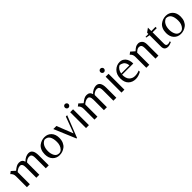

<svg xmlns="http://www.w3.org/2000/svg" viewBox="433 -2249 3869 3869"><g transform="rotate(-45 2367.5 -315.0)"><path d="M588 -464Q706 -464 706 -285V0H622V-293Q622 -377 590 -395Q574 -404 545.5 -404Q517 -404 484.5 -386.5Q452 -369 437 -347V0H352V-298Q352 -351 336 -377.5Q320 -404 289 -404Q258 -404 229.5 -390Q201 -376 184 -362Q167 -348 167 -345V0H83V-314Q83 -382 32 -423L83 -461L163 -388Q210 -427 245 -445.5Q280 -464 318 -464Q405 -464 426 -383Q461 -423 506 -443.5Q551 -464 588 -464Z M1249 -239Q1249 -172 1226 -121Q1203 -70 1166 -42Q1095 12 1007.5 12Q920 12 862.5 -48Q805 -108 805 -213Q805 -280 827.5 -331Q850 -382 887 -410Q958 -464 1046 -464Q1134 -464 1191.5 -404Q1249 -344 1249 -239ZM1026 -22Q1070 -22 1101 -56Q1157 -116 1157 -215.5Q1157 -315 1123 -370.5Q1089 -426 1012 -426Q955 -404 925.5 -348.5Q896 -293 896 -214.5Q896 -136 928 -79Q960 -22 1026 -22Z M1499 13H1484L1288 -452H1376L1514 -102L1645 -452H1683Z M1768 0V-452H1851V0ZM1758 -591.5Q1758 -613 1772.5 -628Q1787 -643 1808.5 -643Q1830 -643 1845.5 -628Q1861 -613 1861 -592Q1861 -571 1845.5 -555Q1830 -539 1809 -539Q1788 -539 1773 -554.5Q1758 -570 1758 -591.5Z M2514 -464Q2632 -464 2632 -285V0H2548V-293Q2548 -377 2516 -395Q2500 -404 2471.5 -404Q2443 -404 2410.5 -386.5Q2378 -369 2363 -347V0H2278V-298Q2278 -351 2262 -377.5Q2246 -404 2215 -404Q2184 -404 2155.5 -390Q2127 -376 2110 -362Q2093 -348 2093 -345V0H2009V-314Q2009 -382 1958 -423L2009 -461L2089 -388Q2136 -427 2171 -445.5Q2206 -464 2244 -464Q2331 -464 2352 -383Q2387 -423 2432 -443.5Q2477 -464 2514 -464Z M2779 0V-452H2862V0ZM2769 -591.5Q2769 -613 2783.5 -628Q2798 -643 2819.5 -643Q2841 -643 2856.5 -628Q2872 -613 2872 -592Q2872 -571 2856.5 -555Q2841 -539 2820 -539Q2799 -539 2784 -554.5Q2769 -570 2769 -591.5Z M3042 -246Q3042 -138 3090.5 -90.5Q3139 -43 3208.5 -43Q3278 -43 3337 -70V-35Q3255 12 3180 12Q3083 12 3023 -47Q2963 -106 2963 -218Q2963 -330 3029.5 -397Q3096 -464 3190 -464Q3263 -464 3312 -406.5Q3361 -349 3361 -246ZM3139 -417Q3104 -400 3079 -362.5Q3054 -325 3046 -276H3280Q3277 -318 3260.5 -348Q3244 -378 3221 -392Q3180 -417 3139 -417Z M3832 -313V0H3747V-303Q3747 -352 3729.5 -376.5Q3712 -401 3669.5 -401Q3627 -401 3571 -345V0H3486V-314Q3486 -382 3435 -423L3486 -461L3568 -388Q3610 -428 3641.5 -446Q3673 -464 3716 -464Q3759 -464 3795.5 -430Q3832 -396 3832 -313Z M4200 -43V-15Q4142 12 4096 12Q4050 12 4023.5 -13.5Q3997 -39 3997 -93V-416L3916 -432V-452H3997V-488L4081 -549V-452H4200V-416H4081V-88Q4081 -58 4093 -43Q4105 -28 4133 -28Q4161 -28 4200 -43Z M4706 -239Q4706 -172 4683 -121Q4660 -70 4623 -42Q4552 12 4464.5 12Q4377 12 4319.5 -48Q4262 -108 4262 -213Q4262 -280 4284.5 -331Q4307 -382 4344 -410Q4415 -464 4503 -464Q4591 -464 4648.5 -404Q4706 -344 4706 -239ZM4483 -22Q4527 -22 4558 -56Q4614 -116 4614 -215.5Q4614 -315 4580 -370.5Q4546 -426 4469 -426Q4412 -404 4382.5 -348.5Q4353 -293 4353 -214.5Q4353 -136 4385 -79Q4417 -22 4483 -22Z"/></g></svg>

Font: Belleza
Style: Regular
Weight: 400
Designer: Eduardo Rodriguez Tunni
Foundry: Eduardo Rodriguez Tunni
Version: Version 1.001